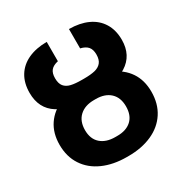

<svg xmlns="http://www.w3.org/2000/svg" viewBox="-171 -877 990 1026"><g transform="rotate(-30 324.5 -363.5)"><path d="M330.9 -451.8Q415 -451.6 477.4 -425.5Q539.7 -399.4 573.9 -349.1Q608 -298.8 608 -227.5Q608 -153.6 573.2 -100Q538.5 -46.5 475.7 -18.4Q412.9 9.8 330.9 9.8H319.7Q237.4 9.8 174.2 -18.3Q110.9 -46.3 75.9 -99.6Q40.8 -152.8 40.8 -226Q40.8 -297.8 75 -348.4Q109.1 -399.1 171.9 -425.3Q234.7 -451.6 319.7 -451.8ZM319.7 -341.8Q263.2 -341.8 230.4 -311.4Q197.7 -281.1 197.7 -226Q197.7 -171.8 230.5 -142.6Q263.3 -113.5 319.7 -113.5H330.9Q387 -113 419.1 -142.3Q451.2 -171.7 451.2 -227.5Q451.2 -281.9 419 -311.9Q386.8 -341.8 330.9 -341.8ZM331.2 -467.4Q372.3 -467.4 398.3 -473.6Q424.3 -479.9 438.6 -497.2Q452.9 -514.5 452.9 -546.7Q452.9 -577.2 438.6 -594.1Q424.2 -610.9 393.6 -618V-737.3Q459.7 -737 508.3 -714.7Q556.8 -692.5 583.3 -649.6Q609.8 -606.6 609.8 -546.7Q609.8 -450.6 535.5 -404.3Q461.3 -358 331.2 -358H317.6Q187 -358.2 113.9 -404.1Q40.8 -450 40.8 -546.7Q40.8 -607.2 67.1 -649.9Q93.4 -692.6 141.9 -714.8Q190.4 -737 256.4 -737.3V-618Q225.5 -611.2 211.6 -594.5Q197.7 -577.8 197.7 -546.7Q197.7 -513.9 211.6 -496.7Q225.6 -479.6 251.2 -473.5Q276.8 -467.4 317.6 -467.4Z"/></g></svg>

Font: Intratopia Thin
Style: Regular
Weight: 100
Designer: Rasmus Andersson
Foundry: rsms
Version: Version 3.000;Glyphs 3.2.3 (3260)